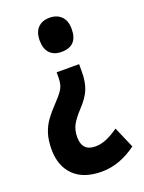

<svg xmlns="http://www.w3.org/2000/svg" viewBox="-140 -621 649 868"><g transform="rotate(-20 184.5 -186.5)"><path d="M265 -274Q265 -225 251 -191Q237 -157 203 -121Q171 -87 157.5 -62Q144 -37 144 -3Q144 64 208 64Q235 64 262 52.5Q289 41 320 19L364 121Q282 181 197 181Q109 181 62.5 135Q16 89 16 9Q16 -34 26 -66Q36 -98 56 -125.5Q76 -153 105 -183Q128 -207 139 -223Q150 -239 153.5 -254Q157 -269 157 -288V-311H265ZM288 -472Q288 -390 210 -390Q174 -390 154 -411Q134 -432 134 -472Q134 -512 154.5 -533Q175 -554 210 -554Q246 -554 267 -533Q288 -512 288 -472Z"/></g></svg>

Font: Noto Sans Thai ExtCond
Style: Bold
Weight: 700
Width: 2
Designer: Monotype Design Team
Foundry: Monotype Imaging Inc.
Version: Version 2.002; ttfautohint (v1.8.4.7-5d5b)